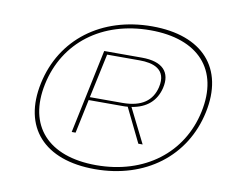

<svg xmlns="http://www.w3.org/2000/svg" viewBox="-76 -773 1032 877"><g transform="rotate(10 440.0 -335.0)"><path d="M416 9C181 9 61 -124 106 -335C151 -546 327 -679 562 -679C796 -679 916 -546 871 -335C826 -124 650 9 416 9ZM125 -334C83 -135 196 -10 419 -10C644 -10 809 -137 851 -334C894 -535 780 -660 557 -660C333 -660 167 -534 125 -334ZM283 -140H301L334 -297H490C499 -297 507 -297 515 -298L592 -140H612L532 -300C602 -311 644 -349 659 -410C677 -486 636 -530 540 -530H365ZM337 -311 381 -516H532C591 -516 661 -499 640 -410C625 -348 579 -311 488 -311Z"/></g></svg>

Font: LT Wave Thin
Style: Italic
Weight: 100
Designer: Daniel Lyons
Version: Version 2.5 (Glyphs App)